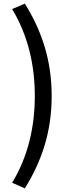

<svg xmlns="http://www.w3.org/2000/svg" viewBox="-20 -896 395 1059"><path d="M47 112 117 143C211 -9 265 -169 265 -367C265 -563 211 -725 117 -876L47 -846C134 -701 172 -539 172 -367C172 -194 134 -32 47 112Z"/></svg>

Font: Bithumb Trading Sans Medium
Style: Regular
Weight: 500
Designer: Ham Hyungwon
Foundry: Bithumb
Version: Version 1.200;FEAKit 1.0